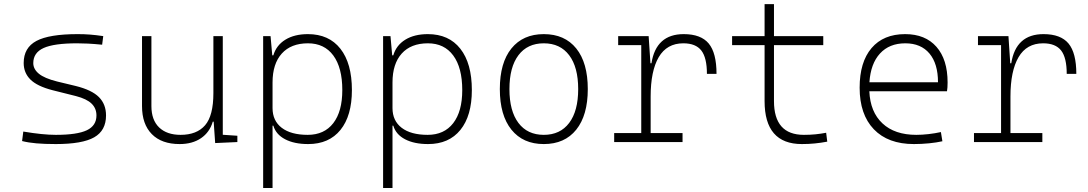

<svg xmlns="http://www.w3.org/2000/svg" viewBox="-20 -694 5313 938"><path d="M252.9 9.8Q196.8 9.8 157.7 6.3Q118.7 2.9 87.9 -4.9L93.8 -51.3Q189 -35.2 252.9 -35.2Q356.9 -35.2 404.1 -57.6Q451.2 -80.1 451.2 -129.9Q451.2 -164.6 427.5 -187.7Q403.8 -210.9 351.1 -224.6L236.3 -253.4Q161.1 -272.9 128.4 -305.7Q95.7 -338.4 95.7 -386.2Q95.7 -460.9 158 -494.1Q220.2 -527.3 359.4 -527.3Q391.6 -527.3 419.7 -525.1Q447.8 -522.9 484.4 -517.6L479 -475.6Q439 -479.5 409.9 -481Q380.9 -482.4 356.4 -482.4Q243.7 -482.4 193.1 -459.5Q142.6 -436.5 142.6 -385.7Q142.6 -356.4 169.7 -334Q196.8 -311.5 258.8 -295.9L350.1 -273.9Q428.7 -254.4 463.4 -219.5Q498 -184.6 498 -129.9Q498 -56.2 440.2 -23.2Q382.3 9.8 252.9 9.8Z M857.4 9.8Q769.5 9.8 721.7 -38.8Q673.8 -87.4 673.8 -175.8V-517.6H719.7V-175.8Q719.7 -107.9 757.3 -71.5Q794.9 -35.2 862.3 -35.2Q941.4 -35.2 981.9 -82Q1022.5 -128.9 1022.5 -239.3V-517.6H1068.4V-35.6L1139.6 -30.8V0L1031.2 4.9L1023.9 -99.6H1019.5Q1004.4 -47.9 962.2 -19Q919.9 9.8 857.4 9.8Z M1265.6 224.6V-517.6H1301.8L1310.1 -423.8H1315.4Q1330.1 -473.1 1374.3 -500.2Q1418.5 -527.3 1484.4 -527.3Q1586.9 -527.3 1643.1 -455.8Q1699.2 -384.3 1699.2 -253.9Q1699.2 -128.4 1643.3 -59.3Q1587.4 9.8 1485.4 9.8Q1417.5 9.8 1372.8 -13.7Q1328.1 -37.1 1315.4 -80.1H1311.5V224.6ZM1484.4 -482.4Q1401.9 -482.4 1356.7 -432.4Q1311.5 -382.3 1311.5 -291V-166Q1311.5 -104 1356.4 -69.6Q1401.4 -35.2 1483.4 -35.2Q1564 -35.2 1608.2 -92.3Q1652.3 -149.4 1652.3 -253.9Q1652.3 -363.3 1608.4 -422.9Q1564.5 -482.4 1484.4 -482.4Z M1851.6 224.6V-517.6H1887.7L1896 -423.8H1901.4Q1916 -473.1 1960.2 -500.2Q2004.4 -527.3 2070.3 -527.3Q2172.9 -527.3 2229 -455.8Q2285.2 -384.3 2285.2 -253.9Q2285.2 -128.4 2229.2 -59.3Q2173.3 9.8 2071.3 9.8Q2003.4 9.8 1958.7 -13.7Q1914.1 -37.1 1901.4 -80.1H1897.5V224.6ZM2070.3 -482.4Q1987.8 -482.4 1942.6 -432.4Q1897.5 -382.3 1897.5 -291V-166Q1897.5 -104 1942.4 -69.6Q1987.3 -35.2 2069.3 -35.2Q2149.9 -35.2 2194.1 -92.3Q2238.3 -149.4 2238.3 -253.9Q2238.3 -363.3 2194.3 -422.9Q2150.4 -482.4 2070.3 -482.4Z M2636.7 9.8Q2535.2 9.8 2478.5 -60.5Q2421.9 -130.9 2421.9 -258.8Q2421.9 -387.2 2478.5 -457.3Q2535.2 -527.3 2636.7 -527.3Q2738.8 -527.3 2795.2 -457.3Q2851.6 -387.2 2851.6 -258.8Q2851.6 -130.9 2795.2 -60.5Q2738.8 9.8 2636.7 9.8ZM2636.7 -35.2Q2716.8 -35.2 2760.7 -93.5Q2804.7 -151.9 2804.7 -258.8Q2804.7 -365.7 2760.7 -424.1Q2716.8 -482.4 2636.7 -482.4Q2556.6 -482.4 2512.7 -424.1Q2468.8 -365.7 2468.8 -258.8Q2468.8 -151.9 2512.7 -93.5Q2556.6 -35.2 2636.7 -35.2Z M2980.5 0V-43.9H3112.8V-473.6H3000V-517.6H3148.9L3157.7 -384.8H3162.6Q3185.1 -527.3 3320.3 -527.3Q3404.3 -527.3 3442.4 -481.4Q3480.5 -435.5 3480.5 -333H3433.6Q3433.6 -412.1 3406.2 -447.3Q3378.9 -482.4 3318.4 -482.4Q3237.8 -482.4 3198.2 -414.8Q3158.7 -347.2 3158.7 -222.7V-43.9H3314.5V0Z M3897.5 9.8Q3715.3 9.8 3715.3 -200.2V-473.6H3556.6V-517.6H3715.3V-673.8H3761.2V-517.6H4002V-473.6H3761.2V-200.2Q3761.2 -35.2 3907.2 -35.2Q3937.5 -35.2 3963.9 -37.8Q3990.2 -40.5 4016.1 -45.4L4021.5 -2Q3990.2 3.9 3960.4 6.8Q3930.7 9.8 3897.5 9.8Z M4444.8 9.8Q4318.4 9.8 4249 -62.5Q4179.7 -134.8 4179.7 -265.6Q4179.7 -390.6 4237.8 -459Q4295.9 -527.3 4401.9 -527.3Q4500.5 -527.3 4554.9 -465.3Q4609.4 -403.3 4609.4 -291Q4609.4 -263.7 4606.4 -248H4227.1Q4231.4 -147 4291.3 -91.1Q4351.1 -35.2 4456.5 -35.2Q4483.9 -35.2 4516.1 -38.8Q4548.3 -42.5 4576.7 -48.8L4584 -3.9Q4556.2 2.4 4519.3 6.1Q4482.4 9.8 4444.8 9.8ZM4402.8 -482.4Q4324.7 -482.4 4279.1 -432.6Q4233.4 -382.8 4227.5 -292H4562.5Q4562.5 -382.8 4520.8 -432.6Q4479 -482.4 4402.8 -482.4Z M4738.3 0V-43.9H4870.6V-473.6H4757.8V-517.6H4906.7L4915.5 -384.8H4920.4Q4942.9 -527.3 5078.1 -527.3Q5162.1 -527.3 5200.2 -481.4Q5238.3 -435.5 5238.3 -333H5191.4Q5191.4 -412.1 5164.1 -447.3Q5136.7 -482.4 5076.2 -482.4Q4995.6 -482.4 4956.1 -414.8Q4916.5 -347.2 4916.5 -222.7V-43.9H5072.3V0Z"/></svg>

Font: Caskaydia Cove ExtraLight
Style: Regular
Weight: 200
Monospace: yes
Designer: Aaron Bell
Foundry: Saja Typeworks
Version: Version 4.300; ttfautohint (v1.8.3)